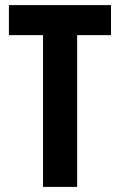

<svg xmlns="http://www.w3.org/2000/svg" viewBox="-20 -734 471 754"><path d="M283 0H149V-596H15V-714H416V-596H283Z"/></svg>

Font: Noto Sans Sinhala UI ExtraCondensed
Style: Bold
Weight: 700
Width: 2
Designer: Jelle Bosma - Monotype Design Team
Foundry: Monotype Imaging Inc.
Version: Version 2.006; ttfautohint (v1.8.4.7-5d5b)